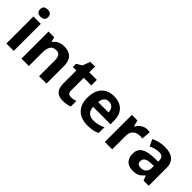

<svg xmlns="http://www.w3.org/2000/svg" viewBox="142 -1745 2740 2740"><g transform="rotate(45 1512.5 -375.0)"><path d="M153 -760C108 -760 72 -743 72 -687C72 -632 108 -614 153 -614C197 -614 234 -632 234 -687C234 -743 197 -760 153 -760ZM227 -546H78V0H227Z M693 -556C625 -556 560 -532 525 -476H517L497 -546H383V0H532V-257C532 -373 559 -437 650 -437C711 -437 738 -397 738 -319V0H887V-356C887 -496 810 -556 693 -556Z M1270 -109C1231 -109 1205 -129 1205 -171V-434H1358V-546H1205V-662H1110L1067 -547L985 -497V-434H1056V-171C1056 -30 1129 10 1227 10C1283 10 1332 -1 1364 -15V-126C1333 -116 1303 -109 1270 -109Z M1699 -556C1545 -556 1441 -460 1441 -269C1441 -80 1557 10 1721 10C1805 10 1859 -2 1913 -29V-144C1852 -115 1798 -101 1728 -101C1644 -101 1595 -152 1592 -236H1944V-308C1944 -467 1850 -556 1699 -556ZM1700 -450C1770 -450 1803 -401 1804 -335H1595C1601 -414 1642 -450 1700 -450Z M2370 -556C2297 -556 2239 -510 2207 -454H2200L2178 -546H2065V0H2214V-278C2214 -381 2288 -417 2365 -417C2378 -417 2399 -415 2409 -412L2420 -552C2408 -554 2385 -556 2370 -556Z M2723 -557C2646 -557 2572 -538 2514 -508L2563 -407C2614 -430 2664 -447 2717 -447C2770 -447 2802 -421 2802 -364V-340L2707 -337C2544 -331 2463 -279 2463 -163C2463 -45 2535 10 2632 10C2723 10 2766 -15 2813 -74H2817L2846 0H2950V-364C2950 -494 2869 -557 2723 -557ZM2744 -251 2802 -253V-208C2802 -138 2752 -99 2688 -99C2645 -99 2616 -116 2616 -162C2616 -214 2648 -248 2744 -251Z"/></g></svg>

Font: Noto Sans Malayalam
Style: Bold
Weight: 700
Designer: Jelle Bosma - Monotype Design Team
Foundry: Monotype Imaging Inc.
Version: Version 2.104